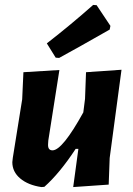

<svg xmlns="http://www.w3.org/2000/svg" viewBox="-20 -755 539 779"><path d="M358 -735 372 -734 428 -650 425 -635Q297 -562 220 -520L206 -521L170 -579Q269 -656 358 -735ZM221 -471 176 -185 175 -169Q174 -145 193 -145Q233 -145 318 -299L325 -354L329 -462L473 -472L425 -114L421 -6L277 4L298 -151H287Q222 -52 160 3L148 4Q94 -4 62 -31Q30 -58 30 -97L32 -115L70 -352L75 -462Z"/></svg>

Font: Alegreya Sans ExtraBold
Style: Italic
Weight: 800
Italic angle: -7°
Designer: Juan Pablo del Peral
Foundry: Huerta Tipografica
Version: Version 2.007